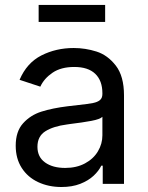

<svg xmlns="http://www.w3.org/2000/svg" viewBox="-20 -748 602 781"><path d="M43.9 -155.3Q43.9 -213.4 74 -246.6Q104 -279.8 148.4 -293.9Q192.9 -308.1 256.3 -315.9L298.8 -320.8Q339.4 -325.2 357.9 -328.9Q376.5 -332.5 386.5 -340.8Q396.5 -349.1 396.5 -365.7V-368.7Q396.5 -419.9 367.4 -447.8Q338.4 -475.6 282.2 -475.6Q228 -475.6 193.6 -452.1Q159.2 -428.7 144 -395.5L59.6 -423.3Q88.9 -492.2 148.4 -522.5Q208 -552.7 279.8 -552.7Q327.1 -552.7 372.6 -538.3Q418 -523.9 451.2 -481Q484.4 -438 484.4 -359.9V0H397.9V-74.2H392.1Q381.8 -52.7 360.6 -33Q339.4 -13.2 306.4 -0.2Q273.4 12.7 230 12.7Q177.7 12.7 135.3 -7.1Q92.8 -26.9 68.4 -64.9Q43.9 -103 43.9 -155.3ZM396.5 -197.3V-272.9Q387.7 -263.2 351.3 -256.3Q314.9 -249.5 266.1 -243.7L252.4 -241.7Q196.8 -234.4 164.6 -214.1Q132.3 -193.8 132.3 -150.9Q132.3 -109.4 163.3 -87.2Q194.3 -64.9 245.1 -64.9Q291.5 -64.9 325.9 -83.5Q360.4 -102.1 378.4 -132.6Q396.5 -163.1 396.5 -197.3ZM407.7 -658.7H137.2V-728H407.7Z"/></svg>

Font: Inter RS Variable
Style: Regular
Weight: 400
Designer: Rasmus Andersson (customised by Maria Ramos and Noel Pretorius)
Foundry: rsms
Version: Version 3.001;Glyphs 3.2.3 (3260)